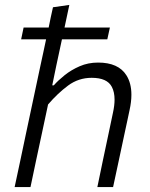

<svg xmlns="http://www.w3.org/2000/svg" viewBox="-20 -761 612 781"><path d="M39.5 0Q51.5 -55.5 62.5 -107.5Q73 -159 86 -219L144.5 -494Q150.5 -521 156.2 -548Q162 -575 167.5 -601H66L76 -649H178Q182 -670 186.5 -690.8Q191 -711.5 195.5 -731.5L262 -741Q252 -694.5 242.5 -649H427L416.5 -601H232Q221 -549.5 209 -494L192.5 -414H199Q216 -433.5 242.8 -455Q269.5 -476.5 304 -491.5Q338.5 -506.5 379 -506.5Q461.5 -506.5 494 -455Q514.5 -423 514.5 -375.5Q514.5 -347 507 -313Q502.5 -292 498 -270.5Q493 -248.5 487 -219.5Q474 -158 463 -107Q452 -56 440 0H376Q387.5 -56 398.2 -107Q409 -158 421.5 -217L439.5 -302.5Q446 -332 446 -355.5Q446 -386.5 435 -407.5Q416 -444.5 353 -444.5Q299.5 -444.5 257 -413Q214.5 -381.5 175.5 -336L150 -216.5Q137.5 -158 126.5 -106.8Q115.5 -55.5 104 0Z"/></svg>

Font: Heraclito Light
Style: Italic
Weight: 300
Italic angle: -12°
Designer: Kostas Bartsokas (font) & Cristiano Sobral (main changes)
Foundry: Kostas Bartsokas (font) & Cristiano Sobral (main changes)
Version: Version 1.00;July 8, 2020;FontCreator 13.0.0.2655 64-bit